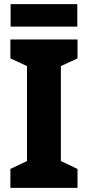

<svg xmlns="http://www.w3.org/2000/svg" viewBox="-20 -904 423 924"><path d="M353 0H30V-91L110 -129V-586L30 -623V-714H353V-623L273 -586V-129L353 -91ZM352 -884V-776H31V-884Z"/></svg>

Font: Noto Sans Malayalam SemiCondensed ExtraBold
Style: Regular
Weight: 800
Width: 4
Designer: Jelle Bosma - Monotype Design Team
Foundry: Monotype Imaging Inc.
Version: Version 2.104; ttfautohint (v1.8.4.7-5d5b)